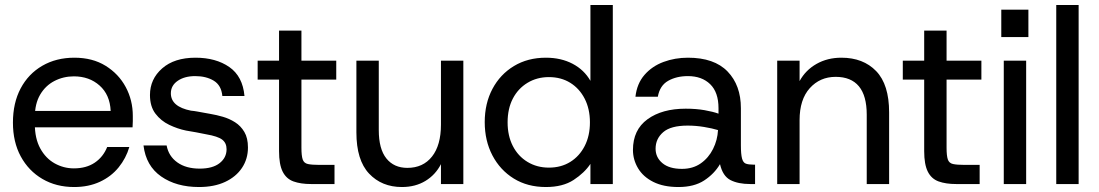

<svg xmlns="http://www.w3.org/2000/svg" viewBox="-20 -740 4418 772"><path d="M278 12Q206 12 150.5 -20.5Q95 -53 63.5 -111Q32 -169 32 -247Q32 -326 63 -384.5Q94 -443 150 -475.5Q206 -508 279 -508Q352 -508 404.5 -475.5Q457 -443 485.5 -390Q514 -337 514 -274Q514 -264 514 -252.5Q514 -241 513 -228H99V-294H425Q422 -359 380.5 -396Q339 -433 277 -433Q235 -433 199 -414.5Q163 -396 141.5 -359.5Q120 -323 120 -269V-242Q120 -183 142 -143Q164 -103 200 -83Q236 -63 277 -63Q327 -63 361 -86Q395 -109 411 -149H500Q487 -104 457 -67Q427 -30 381.5 -9Q336 12 278 12Z M780 12Q689 12 628 -30.5Q567 -73 557 -155H650Q658 -112 693 -87Q728 -62 783 -62Q835 -62 863 -84Q891 -106 891 -140Q891 -165 873.5 -178.5Q856 -192 809 -200Q790 -204 768.5 -208Q747 -212 728 -215Q694 -222 660.5 -238Q627 -254 605 -283Q583 -312 583 -358Q583 -422 632 -465Q681 -508 766 -508Q848 -508 902 -470.5Q956 -433 963 -354H874Q870 -397 839.5 -415.5Q809 -434 765 -434Q722 -434 694.5 -415Q667 -396 667 -365Q667 -311 748 -295Q760 -294 773.5 -291.5Q787 -289 801 -286.5Q815 -284 826 -282Q850 -278 876 -270.5Q902 -263 925 -248.5Q948 -234 962.5 -209.5Q977 -185 977 -147Q977 -101 953 -65Q929 -29 885 -8.5Q841 12 780 12Z M1231 0Q1189 0 1160 -10.5Q1131 -21 1116.5 -50Q1102 -79 1102 -132V-420H1016V-496H1102V-617H1192V-496H1332V-420H1192V-146Q1192 -114 1197 -99Q1202 -84 1218 -80.5Q1234 -77 1264 -77H1325V0Z M1596 12Q1515 12 1464 -42Q1413 -96 1413 -208V-496H1503V-217Q1503 -141 1533.5 -103Q1564 -65 1618 -65Q1681 -65 1717 -110.5Q1753 -156 1753 -239V-496H1843V0H1753V-80Q1731 -37 1690.5 -12.5Q1650 12 1596 12Z M2175 12Q2101 12 2046 -22Q1991 -56 1960 -115Q1929 -174 1929 -249Q1929 -324 1960 -382.5Q1991 -441 2046.5 -474.5Q2102 -508 2175 -508Q2236 -508 2282.5 -483.5Q2329 -459 2354 -415V-720H2444V0H2354V-81Q2330 -45 2286.5 -16.5Q2243 12 2175 12ZM2187 -66Q2236 -66 2273 -89Q2310 -112 2331 -153Q2352 -194 2352 -248Q2352 -302 2331 -343Q2310 -384 2273 -407Q2236 -430 2187 -430Q2139 -430 2101 -407Q2063 -384 2042 -343.5Q2021 -303 2021 -248Q2021 -194 2042 -153Q2063 -112 2101 -89Q2139 -66 2187 -66Z M2708 12Q2648 12 2607 -8.5Q2566 -29 2545.5 -63.5Q2525 -98 2525 -137Q2525 -218 2583.5 -260.5Q2642 -303 2737 -303Q2779 -303 2813 -297Q2847 -291 2869 -283V-305Q2869 -369 2835.5 -401.5Q2802 -434 2746 -434Q2700 -434 2666.5 -415Q2633 -396 2625 -351H2535Q2541 -404 2571.5 -439Q2602 -474 2648 -491Q2694 -508 2746 -508Q2852 -508 2905.5 -452.5Q2959 -397 2959 -305V-156Q2959 -120 2963.5 -103Q2968 -86 2979 -82Q2990 -78 3009 -78H3016V0H2997Q2948 0 2917 -16Q2886 -32 2875 -80Q2852 -41 2811.5 -14.5Q2771 12 2708 12ZM2722 -61Q2766 -61 2797.5 -83Q2829 -105 2847 -141Q2865 -177 2867 -217Q2844 -224 2811 -229.5Q2778 -235 2745 -235Q2677 -235 2646.5 -208.5Q2616 -182 2616 -142Q2616 -107 2643.5 -84Q2671 -61 2722 -61Z M3105 0V-496H3195V-414Q3219 -458 3263 -483Q3307 -508 3363 -508Q3451 -508 3503 -454Q3555 -400 3555 -288V0H3465V-279Q3465 -355 3433.5 -393Q3402 -431 3340 -431Q3277 -431 3236 -385.5Q3195 -340 3195 -257V0Z M3825 0Q3783 0 3754 -10.5Q3725 -21 3710.5 -50Q3696 -79 3696 -132V-420H3610V-496H3696V-617H3786V-496H3926V-420H3786V-146Q3786 -114 3791 -99Q3796 -84 3812 -80.5Q3828 -77 3858 -77H3919V0Z M4016 0V-496H4106V0ZM4006 -591V-701H4115V-591Z M4227 0V-720H4317V0Z"/></svg>

Font: Host Grotesk Light
Style: Regular
Weight: 400
Version: Version 1.003